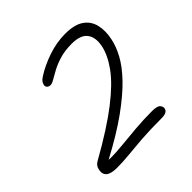

<svg xmlns="http://www.w3.org/2000/svg" viewBox="-185 -881 1070 1070"><g transform="rotate(-45 350.0 -346.5)"><path d="M149 20Q58 20 71 -44Q76 -72 102 -85Q266 -177 364.5 -253.5Q463 -330 510 -395.5Q557 -461 569 -519Q581 -579 555 -613.5Q529 -648 460 -648Q407 -648 366.5 -636Q326 -624 296 -608Q266 -592 246 -580Q226 -568 214 -568Q200 -568 192.5 -576.5Q185 -585 188 -596Q190 -605 195.5 -613.5Q201 -622 216 -632Q268 -666 336.5 -689.5Q405 -713 473 -713Q546 -713 585 -686Q624 -659 635 -612.5Q646 -566 634 -509Q625 -463 597 -411Q569 -359 514 -301.5Q459 -244 369.5 -179.5Q280 -115 148 -45Q155 -44 166 -44Q206 -44 260 -49.5Q314 -55 377.5 -60.5Q441 -66 510 -66Q552 -66 563 -52.5Q574 -39 571 -26Q566 0 521 0Q426 0 360.5 5Q295 10 246 15Q197 20 149 20Z"/></g></svg>

Font: Shantell Sans Normal
Style: Italic
Weight: 300
Italic angle: -11.31°
Designer: Stephen Nixon, Anya Danilova, Shantell Martin
Foundry: Arrow Type
Version: Version 1.008;[a672d596b]